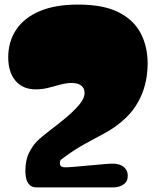

<svg xmlns="http://www.w3.org/2000/svg" viewBox="-20 -806 676 840"><path d="M142 14Q119 14 108 1.5Q97 -11 94 -27.5Q91 -44 91 -57Q91 -106 107 -137.5Q123 -169 142 -188Q162 -208 196.5 -234Q231 -260 266 -289Q301 -318 325.5 -346.5Q350 -375 350 -400Q350 -420 335.5 -431.5Q321 -443 294 -443Q271 -443 245 -436Q219 -429 192 -422Q165 -415 137 -415Q79 -415 47.5 -453Q16 -491 16 -555Q16 -623 50 -675Q84 -727 152 -756.5Q220 -786 322 -786Q431 -786 497.5 -753Q564 -720 595 -661.5Q626 -603 626 -527Q626 -510 623 -481Q620 -452 609 -416.5Q598 -381 574.5 -343.5Q551 -306 511 -273Q478 -245 437.5 -223Q397 -201 353.5 -177.5Q310 -154 265 -121Q254 -113 248 -108.5Q242 -104 242 -93Q242 -83 247.5 -78.5Q253 -74 268 -74Q280 -74 308 -76.5Q336 -79 369 -82Q402 -85 431 -87.5Q460 -90 473 -90Q504 -90 521.5 -75.5Q539 -61 539 -37Q539 -12 520.5 1Q502 14 474 14Z"/></svg>

Font: Matemasie
Style: Regular
Weight: 400
Designer: Adam Yeo
Version: Version 1.001; ttfautohint (v1.8.4.7-5d5b)